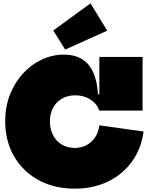

<svg xmlns="http://www.w3.org/2000/svg" viewBox="-20 -1112 886 1146"><path d="M426 14Q334 14 258 -15.2Q182 -44.5 126.8 -98.2Q71.5 -152 41.2 -225.5Q11 -299 11 -388Q11 -476 40 -548.8Q69 -621.5 118.5 -674.8Q168 -728 230.8 -757Q293.5 -786 361 -786Q424 -786 467.8 -760Q511.5 -734 535.8 -681.5Q560 -629 565 -549H613L573 -452Q557.5 -494 519 -518.5Q480.5 -543 430 -543Q384.5 -543 350.2 -523.5Q316 -504 297 -469Q278 -434 278 -388Q278 -353 288.8 -323.8Q299.5 -294.5 319.2 -273.2Q339 -252 366.2 -240.5Q393.5 -229 426 -229Q465.5 -229 497 -246Q528.5 -263 548.2 -293.2Q568 -323.5 573 -364L837 -327Q823.5 -225 768.2 -148.2Q713 -71.5 625.2 -28.8Q537.5 14 426 14ZM573 -452V-772H831V-452ZM520 -1092 620 -929 369 -816 298 -930Z"/></svg>

Font: Hepta Slab ExtraLight Black
Style: Regular
Weight: 900
Version: Version 1.102